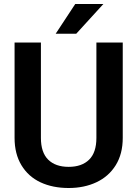

<svg xmlns="http://www.w3.org/2000/svg" viewBox="-20 -932 686 962"><path d="M362 -763H259L357 -912H498ZM324 10Q244 10 183 -18.5Q122 -47 87.5 -104Q53 -161 53 -241V-719H185V-241Q185 -168 221.5 -132Q258 -96 324 -96Q390 -96 426.5 -132Q463 -168 463 -241V-719H595V-241Q595 -161 560 -104.5Q525 -48 463.5 -19Q402 10 324 10Z"/></svg>

Font: Freesentation 7 Bold
Style: Regular
Weight: 700
Designer: glyphs from Roboto by Christian Robertson / Hangul glyphs from Noto Sans CJK(Source Han Sans) by Jang Soo-young and Kang
Foundry: PT&
Version: Version 2.001